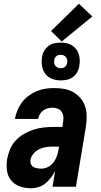

<svg xmlns="http://www.w3.org/2000/svg" viewBox="-20 -999 540 1027"><path d="M147 8Q116 8 87.5 -1.5Q59 -11 40.5 -33Q22 -55 17.5 -85.5Q13 -116 18 -147Q23 -174 33.5 -200Q44 -226 63.5 -247Q83 -268 108 -282.5Q133 -297 159.5 -305.5Q186 -314 213 -317Q240 -320 266 -320H314L317 -343Q320 -358 319 -373Q318 -388 310.5 -400Q303 -412 289.5 -417.5Q276 -423 261 -423Q248 -423 235 -419.5Q222 -416 211 -408Q200 -400 193 -388Q186 -376 184 -363H60V-364Q64 -387 73.5 -409.5Q83 -432 98 -452Q113 -472 133.5 -487Q154 -502 176.5 -511.5Q199 -521 222.5 -524.5Q246 -528 269 -528Q296 -528 322.5 -523.5Q349 -519 371 -506.5Q393 -494 410 -474.5Q427 -455 435 -431Q443 -407 443.5 -380Q444 -353 440 -325L386 0H261L275 -85Q266 -67 253 -49.5Q240 -32 223.5 -18.5Q207 -5 186.5 1.5Q166 8 147 8ZM202 -97Q220 -97 238 -106.5Q256 -116 267.5 -132Q279 -148 285 -166.5Q291 -185 294 -203L296 -215H266Q247 -215 228 -212.5Q209 -210 191.5 -202Q174 -194 160 -178Q146 -162 143 -144Q141 -132 145 -122Q149 -112 158 -106.5Q167 -101 178.5 -99Q190 -97 202 -97ZM305 -569Q280 -569 258 -577.5Q236 -586 222.5 -604Q209 -622 205 -646Q201 -670 205 -695Q207 -711 216.5 -727Q226 -743 240 -753.5Q254 -764 270.5 -767.5Q287 -771 304 -771Q320 -771 336 -768Q352 -765 365 -756.5Q378 -748 387.5 -736Q397 -724 401.5 -709Q406 -694 406.5 -678Q407 -662 404 -645Q402 -629 393 -613Q384 -597 369.5 -586.5Q355 -576 338.5 -572.5Q322 -569 305 -569ZM305 -634Q311 -634 316.5 -635.5Q322 -637 327 -641Q332 -645 335 -650.5Q338 -656 339 -661Q341 -670 339.5 -678.5Q338 -687 333 -693Q328 -699 321 -702.5Q314 -706 305 -706Q299 -706 293 -704.5Q287 -703 282 -699Q277 -695 274 -689.5Q271 -684 270 -679Q269 -670 270 -661.5Q271 -653 276 -647Q281 -641 288.5 -637.5Q296 -634 305 -634ZM310 -777 253 -833 402 -979 474 -911Z"/></svg>

Font: Iosevka Term Curly XBd Obl
Style: Regular
Weight: 800
Italic angle: -9°
Designer: Belleve Invis
Foundry: Belleve Invis
Version: Version 32.3.0